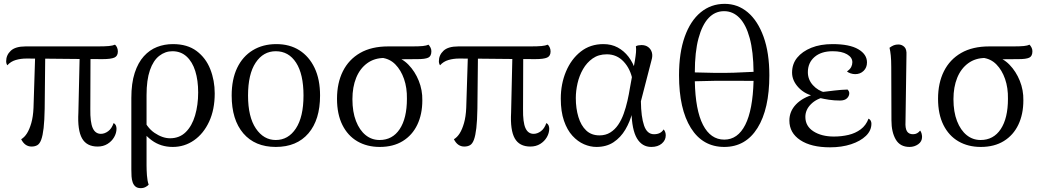

<svg xmlns="http://www.w3.org/2000/svg" viewBox="-20 -750 5408 997"><path d="M487 11Q430 11 406 -31.5Q382 -74 387 -165L394 -474H450L449 -184Q448 -115 461.5 -85Q475 -55 504 -55Q523 -55 541.5 -68.5Q560 -82 570 -111Q578 -107 581.5 -99Q585 -91 585 -82Q585 -59 572.5 -37.5Q560 -16 538 -2.5Q516 11 487 11ZM144 11Q109 11 90 -27Q107 -37 120 -57.5Q133 -78 142.5 -111Q152 -144 154 -190L163 -475H215L212 -186Q211 -124 206.5 -85Q202 -46 194 -24.5Q186 -3 173.5 4Q161 11 144 11ZM18 -411Q12 -420 12 -432Q12 -464 36 -486.5Q60 -509 113 -509H486Q525 -509 545.5 -511Q566 -513 577 -518Q583 -514 587.5 -504Q592 -494 592 -483Q592 -459 574 -451Q556 -443 513 -443Q462 -443 409 -443.5Q356 -444 305 -444.5Q254 -445 206 -445.5Q158 -446 117 -446Q88 -446 62 -438.5Q36 -431 18 -411Z M711 227Q694 227 684 219Q674 211 669 197Q664 183 663 165.5Q662 148 662 130V-241Q662 -318 679.5 -371.5Q697 -425 727 -458Q757 -491 795.5 -506Q834 -521 878 -521Q953 -521 1001 -485Q1049 -449 1072 -390.5Q1095 -332 1095 -265Q1095 -181 1066 -118.5Q1037 -56 987.5 -21.5Q938 13 877 13Q815 13 768.5 -21Q722 -55 691 -112L717 -149Q741 -88 782.5 -60Q824 -32 863 -32Q912 -32 944.5 -64Q977 -96 993 -150.5Q1009 -205 1009 -270Q1009 -333 994 -381Q979 -429 949 -456.5Q919 -484 875 -484Q838 -484 807 -460Q776 -436 758.5 -385.5Q741 -335 741 -256V109Q741 132 743 160.5Q745 189 752 209Q747 215 736 221Q725 227 711 227Z M1412 13Q1304 13 1243.5 -57.5Q1183 -128 1183 -254Q1183 -338 1211.5 -397.5Q1240 -457 1292.5 -489Q1345 -521 1415 -521Q1484 -521 1534.5 -489Q1585 -457 1613.5 -397.5Q1642 -338 1642 -254Q1642 -128 1581.5 -57.5Q1521 13 1412 13ZM1412 -23Q1477 -23 1516.5 -83Q1556 -143 1556 -254Q1556 -365 1517.5 -424.5Q1479 -484 1412 -484Q1347 -484 1307.5 -424.5Q1268 -365 1268 -254Q1268 -143 1308.5 -83Q1349 -23 1412 -23Z M1952 13Q1886 13 1836 -16Q1786 -45 1758 -101Q1730 -157 1730 -237Q1730 -319 1760.5 -380Q1791 -441 1850 -475Q1909 -509 1996 -509H2119Q2156 -509 2175.5 -511Q2195 -513 2205 -518Q2210 -513 2215 -504Q2220 -495 2220 -484Q2220 -458 2203.5 -450.5Q2187 -443 2150 -443L2030 -442L1976 -449Q1924 -449 1886.5 -421.5Q1849 -394 1829.5 -346Q1810 -298 1810 -235Q1810 -169 1828.5 -121.5Q1847 -74 1878.5 -48.5Q1910 -23 1951 -23Q2018 -23 2055.5 -79.5Q2093 -136 2093 -237Q2094 -294 2078 -340Q2062 -386 2033 -415.5Q2004 -445 1962 -450L2023 -457Q2067 -449 2101 -414Q2135 -379 2154.5 -330.5Q2174 -282 2173 -229Q2173 -157 2147 -102.5Q2121 -48 2071.5 -17.5Q2022 13 1952 13Z M2734 11Q2677 11 2653 -31.5Q2629 -74 2634 -165L2641 -474H2697L2696 -184Q2695 -115 2708.5 -85Q2722 -55 2751 -55Q2770 -55 2788.5 -68.5Q2807 -82 2817 -111Q2825 -107 2828.5 -99Q2832 -91 2832 -82Q2832 -59 2819.5 -37.5Q2807 -16 2785 -2.5Q2763 11 2734 11ZM2391 11Q2356 11 2337 -27Q2354 -37 2367 -57.5Q2380 -78 2389.5 -111Q2399 -144 2401 -190L2410 -475H2462L2459 -186Q2458 -124 2453.5 -85Q2449 -46 2441 -24.5Q2433 -3 2420.5 4Q2408 11 2391 11ZM2265 -411Q2259 -420 2259 -432Q2259 -464 2283 -486.5Q2307 -509 2360 -509H2733Q2772 -509 2792.5 -511Q2813 -513 2824 -518Q2830 -514 2834.5 -504Q2839 -494 2839 -483Q2839 -459 2821 -451Q2803 -443 2760 -443Q2709 -443 2656 -443.5Q2603 -444 2552 -444.5Q2501 -445 2453 -445.5Q2405 -446 2364 -446Q2335 -446 2309 -438.5Q2283 -431 2265 -411Z M3077 13Q3045 13 3012.5 -1Q2980 -15 2952.5 -45Q2925 -75 2908.5 -123Q2892 -171 2892 -238Q2892 -314 2919 -378.5Q2946 -443 2995.5 -482Q3045 -521 3113 -521Q3155 -521 3187.5 -503.5Q3220 -486 3243.5 -455.5Q3267 -425 3281 -382L3265 -333Q3254 -392 3218.5 -430Q3183 -468 3131 -468Q3088 -468 3057.5 -446.5Q3027 -425 3007.5 -391Q2988 -357 2979 -317.5Q2970 -278 2970 -241Q2970 -187 2983.5 -142.5Q2997 -98 3024 -72.5Q3051 -47 3093 -47Q3125 -47 3149 -62Q3173 -77 3190 -102Q3207 -127 3218.5 -159Q3230 -191 3238 -226Q3246 -261 3251 -293L3277 -436Q3281 -460 3282.5 -478Q3284 -496 3282 -510Q3287 -513 3295 -514.5Q3303 -516 3311 -516Q3332 -516 3346 -505.5Q3360 -495 3365 -477.5Q3370 -460 3363 -437L3308 -224Q3309 -143 3324.5 -98Q3340 -53 3376 -53Q3393 -53 3405.5 -59Q3418 -65 3426 -78Q3437 -66 3437 -47Q3437 -22 3416.5 -4.5Q3396 13 3362 13Q3314 13 3287.5 -31.5Q3261 -76 3259 -172L3264 -168Q3252 -119 3227.5 -77.5Q3203 -36 3166 -11.5Q3129 13 3077 13Z M3743 -730Q3811 -730 3863 -686Q3915 -642 3945 -559Q3975 -476 3975 -359Q3975 -184 3913.5 -85.5Q3852 13 3741 13Q3629 13 3567.5 -85.5Q3506 -184 3506 -359Q3506 -476 3535.5 -559Q3565 -642 3618.5 -686Q3672 -730 3743 -730ZM3740 -692Q3693 -692 3659.5 -656.5Q3626 -621 3607 -550.5Q3588 -480 3588 -374Q3647 -372 3695.5 -371.5Q3744 -371 3791.5 -372.5Q3839 -374 3893 -377Q3892 -482 3873 -552Q3854 -622 3820 -657Q3786 -692 3740 -692ZM3741 -25Q3811 -25 3850 -102Q3889 -179 3893 -330Q3840 -330 3794 -330.5Q3748 -331 3699 -330.5Q3650 -330 3588 -328Q3591 -178 3630.5 -101.5Q3670 -25 3741 -25Z M4290 15Q4192 15 4135.5 -22.5Q4079 -60 4079 -124Q4079 -172 4113.5 -208Q4148 -244 4210 -261L4216 -249Q4161 -259 4127 -295Q4093 -331 4093 -373Q4093 -418 4119.5 -450.5Q4146 -483 4193 -502Q4240 -521 4303 -521Q4391 -521 4436.5 -494.5Q4482 -468 4482 -426Q4482 -399 4464.5 -382Q4447 -365 4421 -365Q4409 -365 4397 -369Q4385 -373 4378 -379Q4394 -390 4400 -402Q4406 -414 4406 -427Q4406 -452 4378.5 -468Q4351 -484 4304 -484Q4244 -484 4209.5 -454Q4175 -424 4175 -375Q4175 -337 4201 -308Q4227 -279 4266 -269V-247Q4220 -238 4191 -209Q4162 -180 4162 -143Q4162 -95 4204 -68Q4246 -41 4310 -41Q4350 -41 4386 -49.5Q4422 -58 4449.5 -78.5Q4477 -99 4490 -134Q4498 -130 4501.5 -123Q4505 -116 4505 -108Q4505 -72 4476.5 -44.5Q4448 -17 4399.5 -1Q4351 15 4290 15ZM4342 -228Q4311 -228 4285 -232Q4259 -236 4238 -241L4247 -272Q4281 -276 4314 -280Q4347 -284 4381 -285Q4390 -276 4390 -266Q4390 -251 4378 -239.5Q4366 -228 4342 -228Z M4703 13Q4654 13 4631.5 -25.5Q4609 -64 4609 -125L4608 -402Q4608 -438 4605.5 -462Q4603 -486 4599 -502Q4611 -511 4621.5 -515Q4632 -519 4645 -519Q4663 -519 4676 -506.5Q4689 -494 4687 -464L4682 -118Q4680 -84 4689.5 -68.5Q4699 -53 4721 -53Q4733 -53 4742 -58Q4751 -63 4758 -72Q4763 -66 4765.5 -56.5Q4768 -47 4768 -39Q4768 -15 4748 -1Q4728 13 4703 13Z M5073 13Q5007 13 4957 -16Q4907 -45 4879 -101Q4851 -157 4851 -237Q4851 -319 4881.5 -380Q4912 -441 4971 -475Q5030 -509 5117 -509H5240Q5277 -509 5296.5 -511Q5316 -513 5326 -518Q5331 -513 5336 -504Q5341 -495 5341 -484Q5341 -458 5324.5 -450.5Q5308 -443 5271 -443L5151 -442L5097 -449Q5045 -449 5007.5 -421.5Q4970 -394 4950.5 -346Q4931 -298 4931 -235Q4931 -169 4949.5 -121.5Q4968 -74 4999.5 -48.5Q5031 -23 5072 -23Q5139 -23 5176.5 -79.5Q5214 -136 5214 -237Q5215 -294 5199 -340Q5183 -386 5154 -415.5Q5125 -445 5083 -450L5144 -457Q5188 -449 5222 -414Q5256 -379 5275.5 -330.5Q5295 -282 5294 -229Q5294 -157 5268 -102.5Q5242 -48 5192.5 -17.5Q5143 13 5073 13Z"/></svg>

Font: Arima
Style: Regular
Weight: 400
Designer: Joana Correia and Natanael Gama
Foundry: NDISCOVER
Version: Version 1.101;gftools[0.9.23]